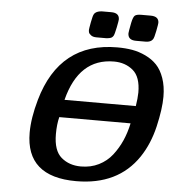

<svg xmlns="http://www.w3.org/2000/svg" viewBox="-60 -958 941 1035"><g transform="rotate(5 410.0 -440.0)"><path d="M118.2 -216.8Q118.2 -295.9 147 -397Q237.8 -715.8 549.8 -715.8Q592.8 -715.8 629.9 -709.5Q667 -703.1 702.9 -686Q738.8 -668.9 763.9 -642.6Q789.1 -616.2 804.4 -572.5Q819.8 -528.8 819.8 -472.2Q819.8 -406.2 797.4 -310.1Q774.9 -213.9 726.1 -141.1Q616.2 22 390.1 22Q118.2 22 118.2 -216.8ZM259.8 -221.2Q259.8 -132.3 302.5 -95.7Q345.2 -59.1 409.2 -59.1Q462.4 -59.1 505.6 -80.6Q548.8 -102.1 577.9 -139.4Q606.9 -176.8 626 -220Q645 -263.2 655.8 -314H270Q259.8 -274.4 259.8 -221.2ZM290 -409.2H675.8Q682.6 -451.2 683.1 -482.9Q683.1 -567.9 641.1 -603Q599.1 -638.2 538.1 -638.2Q348.1 -638.2 290 -409.2ZM388.2 -795.9Q388.2 -801.8 395 -838.4Q401.9 -875 407.2 -882.8Q417 -899.9 448.2 -901.9H500Q543.9 -901.9 543.9 -866.2Q543.9 -859.4 536.4 -822.3Q528.8 -785.2 523.9 -776.9Q521 -772 517.1 -768.6Q513.2 -765.1 508.1 -763.7Q502.9 -762.2 500.5 -761.7Q498 -761.2 491.9 -760.5Q485.8 -759.8 484.9 -759.8H432.1Q413.1 -759.8 402.6 -767.8Q392.1 -775.9 390.1 -782.5Q388.2 -789.1 388.2 -795.9ZM602.1 -796.9Q602.1 -803.7 611.8 -854Q618.7 -887.2 628.4 -894.5Q638.2 -901.9 662.1 -901.9H712.9Q757.8 -901.9 757.8 -866.2Q757.8 -860.4 750.5 -822.3Q743.2 -784.2 736.8 -775.9Q725.6 -759.8 698.2 -759.8H646Q602.1 -759.8 602.1 -796.9Z"/></g></svg>

Font: CMU Sans Serif
Style: BoldOblique
Weight: 700
Italic angle: -12°
Version: Version 0.7.0